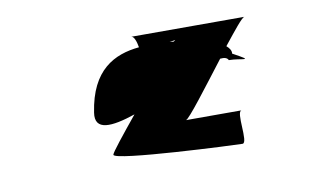

<svg xmlns="http://www.w3.org/2000/svg" viewBox="-41 -651 634 394"><g transform="rotate(-10 276.0 -454.0)"><path d="M148 -442C142 -404 179 -407 229 -424C198 -386 173 -355 172 -350C170 -337 424 -326 437 -326C450 -326 434 -394 447 -394H331C337 -394 382 -454 422 -506C431 -507 437 -505 439 -500C465 -500 494 -487 448 -512C449 -518 445 -524 439 -529C463 -559 481 -582 486 -582H250C256 -582 260 -570 262 -558C210 -553 161 -529 148 -442ZM326 -558C332 -559 336 -559 338 -560C337 -559 336 -558 334 -557C331 -557 329 -558 326 -558Z"/></g></svg>

Font: Ampere
Style: SCSuCndIta
Weight: 400
Version: Version 1